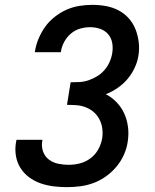

<svg xmlns="http://www.w3.org/2000/svg" viewBox="-20 -763 640 791"><path d="M255 8Q227 8 199.5 4.5Q172 1 146.5 -8Q121 -17 99.5 -33Q78 -49 64 -71.5Q50 -94 45.5 -121.5Q41 -149 46 -177L48 -187H155L154 -182Q150 -159 157.5 -138.5Q165 -118 181.5 -105.5Q198 -93 219.5 -88.5Q241 -84 263 -84Q286 -84 309.5 -90Q333 -96 353 -111Q373 -126 385 -148Q397 -170 401 -193Q404 -213 401.5 -233Q399 -253 390 -270.5Q381 -288 367 -300.5Q353 -313 334.5 -320.5Q316 -328 296 -329.5Q276 -331 256 -331L271 -424Q289 -424 307.5 -425Q326 -426 344 -432Q362 -438 379.5 -448.5Q397 -459 410 -474Q423 -489 431 -506.5Q439 -524 442 -542Q446 -564 442.5 -585Q439 -606 426 -621.5Q413 -637 393 -644Q373 -651 351 -651Q331 -651 310 -645Q289 -639 272 -624.5Q255 -610 244.5 -590.5Q234 -571 231 -550L230 -548H123L124 -551Q128 -578 139 -604Q150 -630 166 -652.5Q182 -675 205.5 -693.5Q229 -712 254 -723Q279 -734 306 -738.5Q333 -743 360 -743Q389 -743 416.5 -738Q444 -733 468 -720.5Q492 -708 510 -688Q528 -668 538 -643Q548 -618 551.5 -589.5Q555 -561 550 -532Q546 -507 534 -482Q522 -457 504.5 -436.5Q487 -416 463.5 -400Q440 -384 416 -375Q441 -362 461 -341Q481 -320 492.5 -294Q504 -268 507.5 -238.5Q511 -209 506 -178Q502 -151 490 -124.5Q478 -98 459 -75.5Q440 -53 416 -36Q392 -19 365 -9Q338 1 310 4.5Q282 8 255 8Z"/></svg>

Font: Iosevka Aile Semibold
Style: Italic
Weight: 600
Italic angle: -9°
Designer: Belleve Invis
Foundry: Belleve Invis
Version: Version 31.1.0; ttfautohint (v1.8.4)